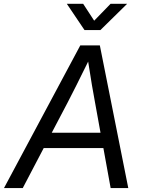

<svg xmlns="http://www.w3.org/2000/svg" viewBox="-53 -959 726 979"><path d="M-32.7 0 356.4 -727.5H456.1L601.1 0H511.2L474.1 -204.1H169.9L63 0ZM210.9 -282.2H459.5L431.2 -438.5Q423.8 -477.1 415.8 -524.7Q407.7 -572.3 396.5 -645Q360.8 -572.3 336.9 -524.7Q313 -477.1 293 -438.5ZM371.1 -939.5 427.2 -853.5 510.7 -939.5H594.7V-939L459 -805.7H377.9L288.1 -939V-939.5Z"/></svg>

Font: Inter Display
Style: Italic
Weight: 400
Italic angle: -9.39999°
Designer: Rasmus Andersson
Foundry: rsms
Version: Version 4.000;git-a52131595